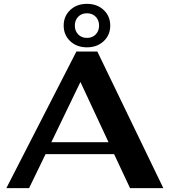

<svg xmlns="http://www.w3.org/2000/svg" viewBox="-20 -978 882 998"><path d="M573 -177H217L131 0H13L377 -710H486L829 0H656ZM544 -239 398 -552 247 -239ZM311 -845Q311 -894 345 -926Q379 -958 432 -958Q485 -958 519 -926Q553 -894 553 -845Q553 -796 519 -764Q485 -732 432 -732Q379 -732 345 -764Q311 -796 311 -845ZM495 -845Q495 -873 477.5 -891Q460 -909 432 -909Q404 -909 386.5 -891Q369 -873 369 -845Q369 -817 386.5 -799Q404 -781 432 -781Q460 -781 477.5 -799Q495 -817 495 -845Z"/></svg>

Font: Fahkwang
Style: Bold
Weight: 700
Designer: Suppakit Chalermlarp | Katatrad Co.,Ltd.
Foundry: Cadson Demak Co.,Ltd.
Version: Version 1.000; ttfautohint (v1.6)